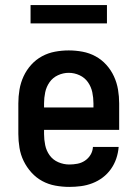

<svg xmlns="http://www.w3.org/2000/svg" viewBox="-20 -726 540 754"><path d="M252 8Q225 8 197.5 3Q170 -2 146 -15Q122 -28 103.5 -48.5Q85 -69 73 -93.5Q61 -118 56.5 -145.5Q52 -173 52 -200V-320Q52 -347 56.5 -374Q61 -401 72.5 -426Q84 -451 102.5 -471.5Q121 -492 145 -505Q169 -518 196 -523Q223 -528 250 -528Q277 -528 304 -523Q331 -518 355 -505Q379 -492 397.5 -471.5Q416 -451 427.5 -426Q439 -401 443.5 -374Q448 -347 448 -320V-216H153V-200Q153 -178 157.5 -156Q162 -134 175 -116Q188 -98 209 -89Q230 -80 252 -80Q268 -80 284 -83Q300 -86 313.5 -95Q327 -104 335.5 -118Q344 -132 345 -149H446Q444 -125 436.5 -103Q429 -81 415.5 -62Q402 -43 383.5 -29Q365 -15 343 -6.5Q321 2 298 5Q275 8 252 8ZM347 -304V-320Q347 -342 342.5 -363.5Q338 -385 325.5 -403Q313 -421 292.5 -430.5Q272 -440 250 -440Q228 -440 207.5 -430.5Q187 -421 174.5 -403Q162 -385 157.5 -363.5Q153 -342 153 -320V-304ZM100 -634V-706H400V-634Z"/></svg>

Font: Iosevka SS18 Semibold
Style: Regular
Weight: 600
Monospace: yes
Designer: Belleve Invis
Foundry: Belleve Invis
Version: Version 25.1.1; ttfautohint (v1.8.4)